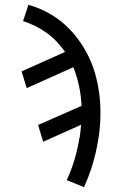

<svg xmlns="http://www.w3.org/2000/svg" viewBox="-20 -558 540 791"><path d="M326 213 255 184Q274 143 287 99.5Q300 56 307 11Q307 11 307 10.5Q307 10 308 10Q310 -3 311.5 -16.5Q313 -30 314 -44L158 26L142 -26L137 -43L316 -122Q314 -164 305.5 -204Q297 -244 282 -281L90 -195L69 -264L248 -344Q233 -366 214 -386Q195 -406 173 -422Q151 -438 126 -450.5Q101 -463 75 -471L97 -538Q138 -527 176 -506.5Q214 -486 245.5 -458Q277 -430 302 -396Q327 -362 345.5 -324Q364 -286 375 -243.5Q386 -201 390.5 -158Q395 -115 393.5 -69Q392 -23 384 21Q376 71 361.5 119Q347 167 326 213Z"/></svg>

Font: Iosevka Curly Oblique
Style: Regular
Weight: 400
Italic angle: -9°
Monospace: yes
Designer: Belleve Invis
Foundry: Belleve Invis
Version: Version 11.1.0; ttfautohint (v1.8.3)